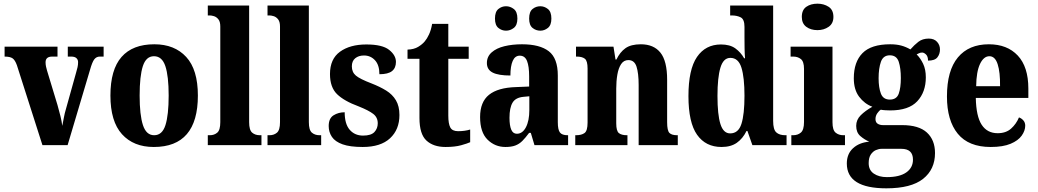

<svg xmlns="http://www.w3.org/2000/svg" viewBox="-20 -790 5652 1045"><path d="M72 -435Q62 -463 48.5 -472.5Q35 -482 5 -482V-536H293V-482H264Q228 -482 228 -451Q228 -439 230.5 -427.5Q233 -416 236 -406L293 -218Q302 -187 309 -158Q316 -129 319 -105Q323 -125 327.5 -149.5Q332 -174 339 -197L394 -394Q399 -411 402 -424Q405 -437 405 -452Q405 -465 396 -473.5Q387 -482 368 -482H349V-536H544V-482H523Q505 -482 493.5 -467.5Q482 -453 470 -410L348 0H211Z M817 10Q707 10 644 -59.5Q581 -129 581 -270Q581 -411 641.5 -480Q702 -549 820 -549Q930 -549 993.5 -480Q1057 -411 1057 -270Q1057 10 817 10ZM819 -54Q863 -54 880.5 -109Q898 -164 898 -270Q898 -376 880 -430Q862 -484 818 -484Q775 -484 757.5 -430Q740 -376 740 -270Q740 -164 758 -109Q776 -54 819 -54Z M1111 0V-54H1122Q1146 -54 1162.5 -68Q1179 -82 1179 -125V-646Q1179 -672 1168.5 -685Q1158 -698 1144.5 -702Q1131 -706 1122 -706H1111V-760H1336V-125Q1336 -82 1352.5 -68Q1369 -54 1394 -54H1403V0Z M1436 0V-54H1447Q1471 -54 1487.5 -68Q1504 -82 1504 -125V-646Q1504 -672 1493.5 -685Q1483 -698 1469.5 -702Q1456 -706 1447 -706H1436V-760H1661V-125Q1661 -82 1677.5 -68Q1694 -54 1719 -54H1728V0Z M1954 10Q1885 10 1844.5 -4.5Q1804 -19 1786.5 -45Q1769 -71 1769 -104Q1769 -146 1795.5 -162.5Q1822 -179 1856 -179Q1856 -115 1883.5 -83.5Q1911 -52 1956 -52Q2000 -52 2018 -71.5Q2036 -91 2036 -119Q2036 -151 2011.5 -170Q1987 -189 1932 -211Q1853 -240 1814.5 -277.5Q1776 -315 1776 -387Q1776 -469 1830.5 -508.5Q1885 -548 1974 -548Q2061 -548 2098 -518.5Q2135 -489 2135 -453Q2135 -420 2113.5 -403Q2092 -386 2045 -386Q2045 -436 2021 -462Q1997 -488 1961 -488Q1932 -488 1913.5 -473Q1895 -458 1895 -429Q1895 -397 1917 -378.5Q1939 -360 2002 -336Q2048 -318 2082 -297Q2116 -276 2135 -244Q2154 -212 2154 -164Q2154 -85 2103 -37.5Q2052 10 1954 10Z M2405 10Q2339 10 2301 -25Q2263 -60 2263 -148V-470H2198V-520Q2233 -521 2256 -535Q2279 -549 2292 -565Q2304 -579 2315 -602.5Q2326 -626 2332 -660H2420V-536H2531V-470H2420V-161Q2420 -116 2431 -96Q2442 -76 2473 -76Q2510 -76 2539 -85V-16Q2524 -9 2490 0.5Q2456 10 2405 10Z M2731 10Q2674 10 2633.5 -30Q2593 -70 2593 -153Q2593 -235 2641.5 -274Q2690 -313 2788 -316L2860 -319V-374Q2860 -429 2848.5 -458Q2837 -487 2809 -487Q2783 -487 2770.5 -458.5Q2758 -430 2758 -379Q2693 -379 2661.5 -395Q2630 -411 2630 -447Q2630 -482 2656 -505Q2682 -528 2725.5 -538.5Q2769 -549 2821 -549Q2918 -549 2967 -511Q3016 -473 3016 -379V-125Q3016 -84 3027.5 -69Q3039 -54 3069 -54H3072V0H2889L2869 -67H2860Q2840 -40 2823 -23Q2806 -6 2784.5 2Q2763 10 2731 10ZM2793 -62Q2824 -62 2842.5 -97.5Q2861 -133 2861 -191V-266L2829 -263Q2786 -259 2769.5 -231Q2753 -203 2753 -149Q2753 -107 2762.5 -84.5Q2772 -62 2793 -62ZM2921 -623Q2897 -623 2878.5 -638Q2860 -653 2860 -689Q2860 -726 2878.5 -741Q2897 -756 2921 -756Q2943 -756 2962 -741Q2981 -726 2981 -689Q2981 -653 2962 -638Q2943 -623 2921 -623ZM2734 -623Q2711 -623 2692.5 -638Q2674 -653 2674 -689Q2674 -726 2692.5 -741Q2711 -756 2734 -756Q2757 -756 2776.5 -741Q2796 -726 2796 -689Q2796 -653 2776.5 -638Q2757 -623 2734 -623Z M3111 0V-54H3115Q3145 -54 3161.5 -66Q3178 -78 3178 -123V-417Q3178 -459 3163 -470.5Q3148 -482 3119 -482H3115V-536H3319L3330 -466H3335Q3354 -506 3384 -527.5Q3414 -549 3468 -549Q3538 -549 3574.5 -503.5Q3611 -458 3611 -356V-125Q3611 -79 3623.5 -66.5Q3636 -54 3665 -54H3669V0H3456V-327Q3456 -391 3444.5 -427Q3433 -463 3400 -463Q3375 -463 3360.5 -441Q3346 -419 3340 -383.5Q3334 -348 3334 -308V-119Q3334 -77 3348.5 -65.5Q3363 -54 3392 -54H3395V0Z M3907 10Q3821 10 3774 -56.5Q3727 -123 3727 -267Q3727 -412 3773.5 -480Q3820 -548 3904 -548Q3953 -548 3982.5 -526.5Q4012 -505 4030 -473H4035Q4033 -497 4032.5 -527.5Q4032 -558 4032 -586V-644Q4032 -685 4011.5 -695.5Q3991 -706 3962 -706H3954V-760H4188V-132Q4188 -85 4205 -69.5Q4222 -54 4254 -54H4261V0H4075L4048 -77H4043Q4023 -36 3990.5 -13Q3958 10 3907 10ZM3954 -64Q3999 -64 4015.5 -116Q4032 -168 4032 -269Q4032 -368 4015.5 -421.5Q3999 -475 3955 -475Q3917 -475 3901 -421.5Q3885 -368 3885 -268Q3885 -166 3901 -115Q3917 -64 3954 -64Z M4429 -626Q4393 -626 4368.5 -644Q4344 -662 4344 -698Q4344 -736 4368.5 -753Q4393 -770 4429 -770Q4464 -770 4490 -753Q4516 -736 4516 -698Q4516 -662 4490 -644Q4464 -626 4429 -626ZM4287 0V-54H4297Q4322 -54 4339 -68.5Q4356 -83 4356 -126V-415Q4356 -455 4339 -468.5Q4322 -482 4298 -482H4283V-536H4511V-125Q4511 -82 4528 -68Q4545 -54 4570 -54H4579V0Z M4804 235Q4589 235 4589 100Q4589 48 4622.5 17Q4656 -14 4711 -19Q4685 -30 4662.5 -49.5Q4640 -69 4640 -105Q4640 -138 4664.5 -162.5Q4689 -187 4728 -209Q4685 -225 4656 -263.5Q4627 -302 4627 -364Q4627 -453 4674.5 -501Q4722 -549 4825 -549Q4859 -549 4885 -542Q4911 -535 4935 -521Q4956 -545 4978.5 -562.5Q5001 -580 5035 -580Q5064 -580 5080 -562.5Q5096 -545 5096 -521Q5096 -496 5082 -478Q5068 -460 5031 -460Q5031 -483 5020 -493.5Q5009 -504 4999 -504Q4990 -504 4982.5 -500.5Q4975 -497 4969 -494Q4990 -473 5004.5 -442.5Q5019 -412 5019 -369Q5019 -289 4972.5 -239Q4926 -189 4825 -189Q4815 -189 4798.5 -190Q4782 -191 4774 -193Q4764 -187 4754.5 -173Q4745 -159 4745 -142Q4745 -124 4757 -116.5Q4769 -109 4786 -109H4890Q4981 -109 5025 -68.5Q5069 -28 5069 43Q5069 132 5004 183.5Q4939 235 4804 235ZM4823 -248Q4860 -248 4871.5 -280Q4883 -312 4883 -365Q4883 -419 4871.5 -454Q4860 -489 4823 -489Q4787 -489 4774.5 -453.5Q4762 -418 4762 -364Q4762 -313 4774.5 -280.5Q4787 -248 4823 -248ZM4807 174Q4876 174 4912.5 148.5Q4949 123 4949 79Q4949 20 4886 20H4778Q4763 20 4747 27Q4731 34 4719.5 51Q4708 68 4708 98Q4708 136 4736 155Q4764 174 4807 174Z M5372 10Q5252 10 5193 -62Q5134 -134 5134 -265Q5134 -406 5193.5 -477.5Q5253 -549 5362 -549Q5462 -549 5519.5 -487.5Q5577 -426 5577 -308V-257H5291Q5293 -157 5323 -111Q5353 -65 5410 -65Q5455 -65 5483 -90Q5511 -115 5526 -151Q5540 -146 5550 -134.5Q5560 -123 5560 -106Q5560 -79 5541 -52Q5522 -25 5480.5 -7.5Q5439 10 5372 10ZM5423 -321Q5424 -397 5410 -440.5Q5396 -484 5365 -484Q5334 -484 5314 -442Q5294 -400 5293 -321Z"/></svg>

Font: Noto Serif Thai Condensed ExtraBold
Style: Regular
Weight: 800
Width: 3
Designer: Monotype Design Team
Foundry: Monotype Imaging Inc.
Version: Version 2.002; ttfautohint (v1.8.4.7-5d5b)